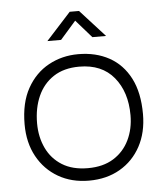

<svg xmlns="http://www.w3.org/2000/svg" viewBox="-51 -725 665 782"><g transform="rotate(-5 282.0 -334.0)"><path d="M282 12Q211 12 156.5 -19.5Q102 -51 71 -107.5Q40 -164 40 -239Q40 -327 73 -386Q106 -445 161 -475Q216 -505 282 -505Q354 -505 408.5 -475Q463 -445 493.5 -386Q524 -327 524 -239Q524 -164 493.5 -107.5Q463 -51 408.5 -19.5Q354 12 282 12ZM282 -39Q344 -39 386.5 -65.5Q429 -92 451 -137.5Q473 -183 473 -239Q473 -334 423.5 -394Q374 -454 282 -454Q219 -454 176.5 -426Q134 -398 112.5 -349.5Q91 -301 91 -239Q91 -183 112.5 -137.5Q134 -92 176.5 -65.5Q219 -39 282 -39ZM162 -569 263 -680H301L402 -569H346L282 -642L218 -569Z"/></g></svg>

Font: Kulim Park ExtraLight
Style: Regular
Weight: 275
Designer: Noponies / Dale Sattler
Foundry: Noponies
Version: Version 1.000; ttfautohint (v1.8.3)